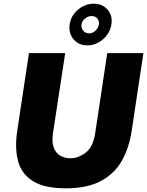

<svg xmlns="http://www.w3.org/2000/svg" viewBox="-20 -1011 798 1041"><path d="M336.5 10Q220.5 10 158.5 -29Q96.5 -68 78 -137.5Q59.5 -207 73 -299L137 -723H333.5L267.5 -291Q260 -241 271.5 -210.8Q283 -180.5 307 -166.8Q331 -153 361.5 -153Q406 -153 445.8 -184.5Q485.5 -216 496.5 -291L561.5 -723H757.5L693.5 -299Q679.5 -207 639.5 -137.5Q599.5 -68 525.8 -29Q452 10 336.5 10ZM454 -765Q406 -765 378.2 -798.8Q350.5 -832.5 358 -881Q362.5 -911.5 381.8 -936.5Q401 -961.5 429 -976.2Q457 -991 488 -991Q535.5 -991 563.5 -958.2Q591.5 -925.5 584 -879Q579.5 -847 560.2 -821.2Q541 -795.5 513 -780.2Q485 -765 454 -765ZM463 -830Q482.5 -830 497.8 -844.8Q513 -859.5 516 -878Q519 -897.5 507.8 -910.8Q496.5 -924 477 -924Q457.5 -924 441.2 -910.8Q425 -897.5 422 -878Q419 -859.5 431.2 -844.8Q443.5 -830 463 -830Z"/></svg>

Font: Public Sans Black
Style: Italic
Weight: 900
Italic angle: -8°
Designer: The Public Sans project authors (U.S. Web Design System). Libre Franklin designed by Pablo Impallari and Rodrigo Fuenzal
Version: Version 1.007; ttfautohint (v1.8.1) -l 8 -r 50 -G 200 -x 14 